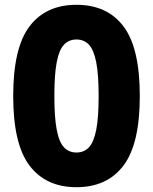

<svg xmlns="http://www.w3.org/2000/svg" viewBox="-20 -770 638 800"><path d="M298.5 10Q171.5 10 103.2 -79.8Q35 -169.5 35 -370Q35 -570.5 103 -660.2Q171 -750 298.5 -750Q426.5 -750 494.5 -660.2Q562.5 -570.5 562.5 -370Q562.5 -169.5 494.2 -79.8Q426 10 298.5 10ZM298.5 -134.5Q330 -134.5 350.2 -155.8Q370.5 -177 380.8 -228.2Q391 -279.5 391 -369.5Q391 -460 380.8 -511.5Q370.5 -563 350.2 -584.2Q330 -605.5 298.5 -605.5Q267.5 -605.5 247 -584.2Q226.5 -563 216.5 -511.8Q206.5 -460.5 206.5 -370.5Q206.5 -280 216.5 -228.5Q226.5 -177 247 -155.8Q267.5 -134.5 298.5 -134.5Z"/></svg>

Font: Encode Sans Condensed Condensed ExtraBold
Style: Regular
Weight: 800
Width: 3
Designer: Multiple Designers
Foundry: Impallari Type
Version: Version 3.000; ttfautohint (v1.8.3) -l 8 -r 50 -G 200 -x 14 